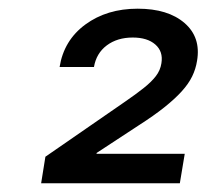

<svg xmlns="http://www.w3.org/2000/svg" viewBox="-20 -854 475 442"><path d="M74.7 -432.1 84.5 -493.2 268.1 -620.1Q293 -637.2 310.5 -651.1Q328.1 -665 338.6 -678.5Q349.1 -691.9 351.6 -708.5Q356 -735.4 337.6 -751.5Q319.3 -767.6 285.6 -767.6Q250 -767.6 225.8 -749.5Q201.7 -731.4 196.3 -699.7H117.2Q127 -761.2 176.5 -797.6Q226.1 -834 296.9 -834Q366.7 -834 404.8 -801Q442.9 -768.1 433.6 -713.9Q430.7 -695.3 422.4 -678.2Q414.1 -661.1 398.4 -643.8Q382.8 -626.5 358.6 -607.2Q334.5 -587.9 299.3 -565.4L202.6 -502L202.1 -500H405.3L394 -432.1Z"/></svg>

Font: Inter 24pt
Style: Italic
Weight: 400
Italic angle: -9.3988°
Designer: Rasmus Andersson
Foundry: rsms
Version: Version 4.001;git-66647c0bb